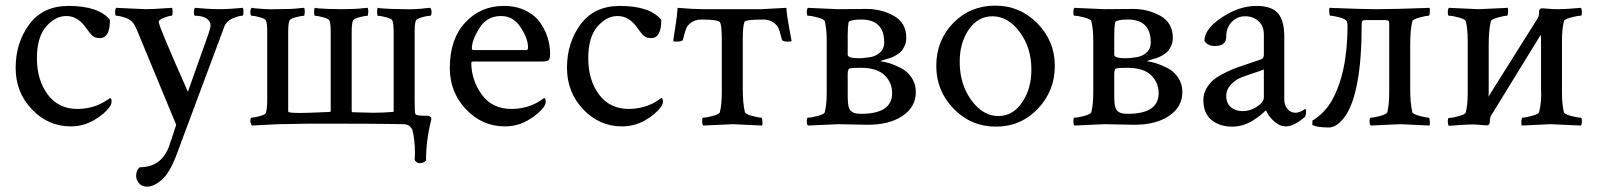

<svg xmlns="http://www.w3.org/2000/svg" viewBox="-20 -447 5722 688"><path d="M225.6 -425.8Q333 -425.8 374 -376Q374 -310.5 337.9 -310.5Q321.3 -310.5 312.5 -317.9Q303.7 -325.2 290 -344.7Q259.8 -389.6 217.8 -389.6Q177.7 -389.6 145 -351.6Q112.3 -313.5 112.3 -238.3Q112.3 -160.2 150.9 -108.4Q189.5 -56.6 257.8 -56.6Q278.3 -56.6 296.9 -60.5Q315.4 -64.5 328.6 -69.8Q341.8 -75.2 351.1 -80.6Q360.4 -85.9 367.2 -90.8L374 -95.7Q379.9 -95.7 379.9 -83Q379.9 -75.2 374 -65.4Q354.5 -38.1 316.4 -16.1Q278.3 5.9 233.4 5.9Q152.3 5.9 94.2 -55.2Q36.1 -116.2 36.1 -204.1Q36.1 -293.9 85 -359.9Q133.8 -425.8 225.6 -425.8Z M481.4 152.3Q562.5 152.3 588.9 68.4Q593.8 53.7 600.6 33.2Q607.4 12.7 611.3 0L471.7 -336.9Q461.9 -361.3 452.1 -370.1Q443.4 -378.9 425.3 -384.8Q407.2 -390.6 396.5 -390.6Q392.6 -390.6 392.6 -403.3Q392.6 -415 396.5 -418.9Q497.1 -414.1 502 -414.1Q518.6 -414.1 532.7 -415Q546.9 -416 564.9 -417Q583 -418 596.7 -418.9Q598.6 -413.1 598.6 -404.3Q598.6 -390.6 594.7 -390.6Q586.9 -390.6 568.8 -383.8Q550.8 -377 548.8 -370.1V-368.2Q548.8 -353.5 653.3 -118.2L727.5 -327.1Q734.4 -347.7 734.4 -356.4Q734.4 -372.1 719.2 -381.3Q704.1 -390.6 678.7 -390.6Q674.8 -390.6 674.8 -403.3Q674.8 -415 678.7 -418.9Q691.4 -418 717.3 -416Q743.2 -414.1 765.6 -414.1Q787.1 -414.1 812.5 -416Q837.9 -418 850.6 -418.9Q852.5 -413.1 852.5 -404.3Q852.5 -390.6 848.6 -390.6Q835.9 -390.6 814 -381.3Q792 -372.1 784.2 -352.5L610.4 113.3Q586.9 173.8 559.1 197.8Q531.2 221.7 507.8 221.7Q487.3 221.7 477.5 209Q467.8 196.3 467.8 183.6Q467.8 162.1 481.4 152.3Z M1285.2 -418 1297.9 -418.9Q1299.8 -411.1 1299.8 -404.3L1297.9 -390.6Q1288.1 -390.6 1268.1 -385.3Q1248 -379.9 1245.1 -374Q1240.2 -363.3 1240.2 -332V-48.8Q1240.2 -44.9 1243.2 -44.9Q1253.9 -44.9 1279.8 -43.9Q1305.7 -43 1318.4 -43Q1349.6 -43 1387.7 -45.9Q1390.6 -45.9 1390.6 -49.8V-332Q1390.6 -363.3 1385.7 -374Q1382.8 -379.9 1362.8 -385.3Q1342.8 -390.6 1333 -390.6Q1331.1 -398.4 1331.1 -404.3Q1331.1 -411.1 1333 -418.9Q1337.9 -418 1347.2 -417Q1356.4 -416 1381.8 -415Q1407.2 -414.1 1428.7 -414.1Q1450.2 -413.1 1473.1 -414.6Q1496.1 -416 1508.8 -418L1521.5 -418.9Q1526.4 -414.1 1526.4 -404.3Q1526.4 -390.6 1521.5 -390.6Q1511.7 -390.6 1492.7 -385.3Q1473.6 -379.9 1470.7 -374Q1465.8 -365.2 1465.8 -332V-85.9Q1465.8 -41 1468.8 -38.1Q1471.7 -32.2 1502.9 -32.2H1516.6Q1525.4 -27.3 1525.4 -23.4V-18.6Q1505.9 59.6 1506.8 127.9Q1499 137.7 1482.4 137.7Q1478.5 137.7 1472.7 133.8Q1466.8 129.9 1465.8 125Q1466.8 117.2 1466.8 99.6Q1466.8 54.7 1458 19.5Q1449.2 -2 1425.8 -2Q1419.9 -2 1400.4 -2.4Q1380.9 -2.9 1367.2 -2.9Q1340.8 -3.9 1106.4 -3.9Q1062.5 -3.9 1038.1 -2.9Q1025.4 -2.9 1004.9 -2.4Q984.4 -2 977.5 -2L881.8 2.9Q881.8 2 880.4 -1.5Q878.9 -4.9 877.9 -7.8Q877 -10.7 877 -11.7Q877 -25.4 881.8 -25.4Q890.6 -25.4 910.6 -30.8Q930.7 -36.1 932.6 -43Q937.5 -55.7 937.5 -91.8V-332Q937.5 -365.2 932.6 -374Q929.7 -379.9 910.6 -385.3Q891.6 -390.6 881.8 -390.6Q877 -390.6 877 -404.3Q877 -414.1 881.8 -418.9Q886.7 -418 895.5 -417Q904.3 -416 928.7 -414.6Q953.1 -413.1 974.6 -414.1Q996.1 -414.1 1020 -415Q1043.9 -416 1056.6 -418L1070.3 -418.9Q1072.3 -411.1 1072.3 -404.3L1070.3 -390.6Q1060.5 -390.6 1040.5 -385.3Q1020.5 -379.9 1017.6 -374Q1012.7 -363.3 1012.7 -332V-48.8Q1012.7 -44.9 1015.6 -44.9Q1026.4 -41 1089.8 -43Q1100.6 -43 1125 -44.4Q1149.4 -45.9 1162.1 -45.9Q1165 -45.9 1165 -49.8V-332Q1165 -363.3 1160.2 -374Q1157.2 -379.9 1137.2 -385.3Q1117.2 -390.6 1107.4 -390.6Q1105.5 -398.4 1105.5 -404.3Q1105.5 -411.1 1107.4 -418.9Q1112.3 -418 1121.6 -417Q1130.9 -416 1155.8 -415Q1180.7 -414.1 1202.1 -414.1Q1223.6 -414.1 1247.6 -415Q1271.5 -416 1285.2 -418Z M1775.4 -389.6Q1724.6 -389.6 1697.8 -346.2Q1670.9 -302.7 1670.9 -274.4Q1670.9 -267.6 1676.8 -267.6H1867.2Q1872.1 -267.6 1872.1 -277.3Q1872.1 -308.6 1845.7 -349.1Q1819.3 -389.6 1775.4 -389.6ZM1785.2 -425.8Q1830.1 -425.8 1864.3 -408.7Q1898.4 -391.6 1916.5 -364.7Q1934.6 -337.9 1942.9 -310.1Q1951.2 -282.2 1951.2 -254.9Q1951.2 -235.4 1945.3 -231Q1939.5 -226.6 1922.9 -226.6H1676.8Q1668.9 -226.6 1668.9 -221.7Q1668.9 -160.2 1706.1 -108.4Q1743.2 -56.6 1813.5 -56.6Q1834 -56.6 1852.5 -60.5Q1871.1 -64.5 1884.3 -69.8Q1897.5 -75.2 1906.7 -80.6Q1916 -85.9 1922.9 -90.8L1929.7 -95.7Q1935.5 -95.7 1935.5 -83Q1935.5 -75.2 1929.7 -65.4Q1910.2 -38.1 1872.1 -16.1Q1834 5.9 1789.1 5.9Q1708 5.9 1649.9 -55.2Q1591.8 -116.2 1591.8 -204.1Q1591.8 -306.6 1647 -366.2Q1702.1 -425.8 1785.2 -425.8Z M2201.2 -425.8Q2308.6 -425.8 2349.6 -376Q2349.6 -310.5 2313.5 -310.5Q2296.9 -310.5 2288.1 -317.9Q2279.3 -325.2 2265.6 -344.7Q2235.4 -389.6 2193.4 -389.6Q2153.3 -389.6 2120.6 -351.6Q2087.9 -313.5 2087.9 -238.3Q2087.9 -160.2 2126.5 -108.4Q2165 -56.6 2233.4 -56.6Q2253.9 -56.6 2272.5 -60.5Q2291 -64.5 2304.2 -69.8Q2317.4 -75.2 2326.7 -80.6Q2335.9 -85.9 2342.8 -90.8L2349.6 -95.7Q2355.5 -95.7 2355.5 -83Q2355.5 -75.2 2349.6 -65.4Q2330.1 -38.1 2292 -16.1Q2253.9 5.9 2209 5.9Q2127.9 5.9 2069.8 -55.2Q2011.7 -116.2 2011.7 -204.1Q2011.7 -293.9 2060.5 -359.9Q2109.4 -425.8 2201.2 -425.8Z M2566.4 -113.3V-306.6Q2566.4 -358.4 2559.6 -367.2Q2553.7 -377 2494.1 -377Q2472.7 -377 2458.5 -367.2Q2444.3 -357.4 2439.9 -347.2Q2435.5 -336.9 2431.6 -321.8Q2427.7 -306.6 2426.8 -303.7Q2423.8 -297.9 2403.3 -297.9Q2392.6 -297.9 2392.6 -300.8Q2392.6 -304.7 2399.4 -346.7Q2406.2 -388.7 2408.2 -418.9Q2465.8 -414.1 2501 -414.1H2708L2797.9 -418.9Q2799.8 -388.7 2808.1 -346.2Q2816.4 -303.7 2816.4 -300.8Q2816.4 -297.9 2805.7 -297.9Q2785.2 -297.9 2782.2 -303.7Q2781.2 -306.6 2777.3 -321.8Q2773.4 -336.9 2769 -347.2Q2764.6 -357.4 2750.5 -367.2Q2736.3 -377 2714.8 -377Q2649.4 -377 2647.5 -368.2Q2641.6 -351.6 2641.6 -308.6V-131.8Q2641.6 -75.2 2649.4 -44.9Q2651.4 -38.1 2674.8 -31.7Q2698.2 -25.4 2708 -25.4Q2710.9 -25.4 2711.9 -13.7Q2712.9 -2 2710.9 2.9Q2613.3 -2 2606.4 -2Q2599.6 -2 2500 2.9Q2496.1 -1 2496.1 -13.2Q2496.1 -25.4 2500 -25.4Q2511.7 -25.4 2534.7 -31.7Q2557.6 -38.1 2559.6 -44.9Q2566.4 -73.2 2566.4 -113.3Z M3064.5 -204.1Q3030.3 -204.1 3023.4 -201.2Q3017.6 -197.3 3017.6 -181.6V-99.6Q3017.6 -55.7 3031.2 -47.9Q3040 -39.1 3065.4 -39.1Q3176.8 -39.1 3176.8 -113.3Q3176.8 -151.4 3149.4 -177.7Q3122.1 -204.1 3064.5 -204.1ZM3066.4 -377Q3037.1 -377 3024.4 -371.1Q3021.5 -370.1 3020.5 -366.2Q3017.6 -349.6 3017.6 -320.3V-251Q3017.6 -238.3 3057.6 -238.3Q3074.2 -238.3 3090.8 -241.2Q3115.2 -243.2 3131.8 -257.3Q3148.4 -271.5 3148.4 -294.9Q3148.4 -377 3066.4 -377ZM2942.4 -113.3V-302.7Q2942.4 -342.8 2935.5 -371.1Q2933.6 -377.9 2910.6 -384.3Q2887.7 -390.6 2875 -390.6Q2871.1 -390.6 2871.1 -402.8Q2871.1 -415 2875 -418.9Q2977.5 -414.1 2982.4 -414.1Q3016.6 -414.1 3042 -414.6Q3067.4 -415 3085 -415Q3138.7 -415 3183.1 -390.1Q3227.5 -365.2 3227.5 -311.5Q3227.5 -295.9 3221.7 -282.7Q3215.8 -269.5 3208 -261.7Q3200.2 -253.9 3188.5 -247.6Q3176.8 -241.2 3168.9 -238.8Q3161.1 -236.3 3150.4 -233.4L3140.6 -230.5Q3135.7 -228.5 3135.7 -227.5Q3150.4 -225.6 3168 -220.2Q3185.5 -214.8 3208.5 -203.1Q3231.4 -191.4 3246.6 -168.9Q3261.7 -146.5 3261.7 -117.2Q3261.7 -63.5 3213.4 -31.2Q3165 1 3085.9 0L2982.4 -2Q2977.5 -2 2875 2.9Q2871.1 -1 2871.1 -13.2Q2871.1 -25.4 2875 -25.4Q2887.7 -25.4 2910.6 -31.7Q2933.6 -38.1 2935.5 -44.9Q2942.4 -73.2 2942.4 -113.3Z M3536.1 -388.7Q3484.4 -388.7 3451.7 -341.3Q3418.9 -293.9 3418.9 -225.6Q3418.9 -145.5 3460.4 -88.4Q3502 -31.2 3557.6 -31.2Q3609.4 -31.2 3642.6 -80.1Q3675.8 -128.9 3675.8 -197.3Q3675.8 -276.4 3633.8 -332.5Q3591.8 -388.7 3536.1 -388.7ZM3546.9 -426.8Q3634.8 -426.8 3697.3 -363.3Q3759.8 -299.8 3759.8 -210.9Q3759.8 -121.1 3698.7 -57.1Q3637.7 6.8 3548.8 6.8Q3460 6.8 3397.5 -57.1Q3335 -121.1 3335 -210.9Q3335 -301.8 3395.5 -364.3Q3456.1 -426.8 3546.9 -426.8Z M4019.5 -204.1Q3985.4 -204.1 3978.5 -201.2Q3972.7 -197.3 3972.7 -181.6V-99.6Q3972.7 -55.7 3986.3 -47.9Q3995.1 -39.1 4020.5 -39.1Q4131.8 -39.1 4131.8 -113.3Q4131.8 -151.4 4104.5 -177.7Q4077.1 -204.1 4019.5 -204.1ZM4021.5 -377Q3992.2 -377 3979.5 -371.1Q3976.6 -370.1 3975.6 -366.2Q3972.7 -349.6 3972.7 -320.3V-251Q3972.7 -238.3 4012.7 -238.3Q4029.3 -238.3 4045.9 -241.2Q4070.3 -243.2 4086.9 -257.3Q4103.5 -271.5 4103.5 -294.9Q4103.5 -377 4021.5 -377ZM3897.5 -113.3V-302.7Q3897.5 -342.8 3890.6 -371.1Q3888.7 -377.9 3865.7 -384.3Q3842.8 -390.6 3830.1 -390.6Q3826.2 -390.6 3826.2 -402.8Q3826.2 -415 3830.1 -418.9Q3932.6 -414.1 3937.5 -414.1Q3971.7 -414.1 3997.1 -414.6Q4022.5 -415 4040 -415Q4093.8 -415 4138.2 -390.1Q4182.6 -365.2 4182.6 -311.5Q4182.6 -295.9 4176.8 -282.7Q4170.9 -269.5 4163.1 -261.7Q4155.3 -253.9 4143.6 -247.6Q4131.8 -241.2 4124 -238.8Q4116.2 -236.3 4105.5 -233.4L4095.7 -230.5Q4090.8 -228.5 4090.8 -227.5Q4105.5 -225.6 4123 -220.2Q4140.6 -214.8 4163.6 -203.1Q4186.5 -191.4 4201.7 -168.9Q4216.8 -146.5 4216.8 -117.2Q4216.8 -63.5 4168.5 -31.2Q4120.1 1 4041 0L3937.5 -2Q3932.6 -2 3830.1 2.9Q3826.2 -1 3826.2 -13.2Q3826.2 -25.4 3830.1 -25.4Q3842.8 -25.4 3865.7 -31.7Q3888.7 -38.1 3890.6 -44.9Q3897.5 -73.2 3897.5 -113.3Z M4508.8 -97.7V-198.2Q4501 -194.3 4470.7 -184.6Q4440.4 -174.8 4423.3 -167.5Q4406.2 -160.2 4390.1 -143.1Q4374 -126 4374 -103.5Q4374 -77.1 4390.6 -63Q4407.2 -48.8 4433.6 -48.8Q4460 -48.8 4484.4 -64.9Q4508.8 -81.1 4508.8 -97.7ZM4482.4 -425.8Q4536.1 -425.8 4559.1 -399.9Q4582 -374 4582 -315.4V-90.8Q4582 -70.3 4593.3 -56.6Q4604.5 -43 4622.1 -43Q4636.7 -43 4657.2 -56.6Q4660.2 -56.6 4660.2 -48.8Q4660.2 -35.2 4656.2 -28.3Q4616.2 5.9 4587.9 5.9Q4565.4 5.9 4544.9 -12.7Q4524.4 -31.2 4516.6 -51.8Q4515.6 -51.8 4509.3 -45.4Q4502.9 -39.1 4492.2 -30.8Q4481.4 -22.5 4467.3 -13.7Q4453.1 -4.9 4434.1 1Q4415 6.8 4395.5 6.8Q4350.6 6.8 4321.3 -17.1Q4292 -41 4292 -88.9Q4292 -110.4 4302.7 -129.4Q4313.5 -148.4 4328.1 -160.6Q4342.8 -172.9 4368.2 -185.5Q4393.6 -198.2 4411.6 -204.6Q4429.7 -210.9 4459 -220.7Q4488.3 -230.5 4499 -234.4Q4508.8 -238.3 4508.8 -250V-323.2Q4508.8 -354.5 4489.3 -371.6Q4469.7 -388.7 4442.4 -388.7Q4413.1 -388.7 4393.6 -368.2Q4374 -347.7 4374 -315.4Q4374 -282.2 4334 -282.2Q4306.6 -282.2 4295.9 -300.8Q4295.9 -342.8 4357.9 -384.3Q4419.9 -425.8 4482.4 -425.8Z M4911.1 -414.1Q4980.5 -414.1 5102.5 -418.9Q5104.5 -414.1 5103.5 -402.3Q5102.5 -390.6 5099.6 -390.6Q5089.8 -390.6 5066.4 -384.3Q5043 -377.9 5041 -371.1Q5033.2 -340.8 5033.2 -284.2V-131.8Q5033.2 -75.2 5041 -44.9Q5043 -38.1 5066.4 -31.7Q5089.8 -25.4 5099.6 -25.4Q5102.5 -25.4 5103.5 -13.7Q5104.5 -2 5102.5 2.9Q5004.9 -2 4998 -2Q4992.2 -2 4891.6 2.9Q4887.7 -1 4887.7 -13.2Q4887.7 -25.4 4891.6 -25.4Q4903.3 -25.4 4926.3 -31.7Q4949.2 -38.1 4951.2 -44.9Q4958 -73.2 4958 -113.3V-361.3Q4958 -370.1 4955.1 -372.6Q4952.1 -375 4940.4 -375H4877Q4865.2 -375 4862.3 -372.6Q4859.4 -370.1 4859.4 -361.3Q4859.4 -105.5 4794.9 -23.4Q4768.6 9.8 4741.2 9.8Q4700.2 9.8 4682.6 1V-14.6Q4724.6 -40 4751 -84Q4808.6 -184.6 4808.6 -355.5Q4808.6 -366.2 4805.7 -371.1Q4801.8 -378.9 4779.8 -384.8Q4757.8 -390.6 4747.1 -390.6Q4744.1 -390.6 4743.2 -402.3Q4742.2 -414.1 4744.1 -418.9Q4866.2 -414.1 4911.1 -414.1Z M5313.5 -100.6 5490.2 -381.8Q5495.1 -388.7 5495.1 -407.2Q5495.1 -411.1 5501 -417Q5515.6 -417 5523.4 -416Q5544.9 -414.1 5562.5 -414.1Q5585 -414.1 5607.4 -416Q5629.9 -418 5644.5 -418.9Q5648.4 -415 5648.4 -402.8Q5648.4 -390.6 5644.5 -390.6Q5631.8 -390.6 5608.9 -384.3Q5585.9 -377.9 5584 -371.1Q5577.1 -342.8 5577.1 -302.7V-113.3Q5577.1 -73.2 5584 -44.9Q5585.9 -38.1 5608.9 -31.7Q5631.8 -25.4 5644.5 -25.4Q5648.4 -25.4 5648.4 -13.2Q5648.4 -1 5644.5 2.9Q5544.9 -2 5536.1 -2Q5530.3 -2 5432.6 2.9Q5430.7 -2 5431.6 -13.7Q5432.6 -25.4 5435.5 -25.4Q5445.3 -25.4 5469.2 -31.7Q5493.2 -38.1 5495.1 -44.9Q5504.9 -83 5502 -131.8V-306.6Q5502 -316.4 5501 -322.3L5323.2 -33.2Q5318.4 -25.4 5318.4 -7.8Q5318.4 -3.9 5312.5 2Q5297.9 2 5290 1Q5268.6 -1 5257.8 -1Q5235.4 -1 5210.4 1Q5185.5 2.9 5171.9 3.9Q5168 0 5168 -12.2Q5168 -24.4 5171.9 -24.4Q5184.6 -24.4 5207.5 -30.8Q5230.5 -37.1 5232.4 -43.9Q5239.3 -72.3 5239.3 -112.3V-302.7Q5239.3 -342.8 5232.4 -371.1Q5230.5 -377.9 5207.5 -384.3Q5184.6 -390.6 5171.9 -390.6Q5168 -390.6 5168 -402.8Q5168 -415 5171.9 -418.9Q5271.5 -414.1 5279.3 -414.1Q5285.2 -414.1 5382.8 -418.9Q5384.8 -414.1 5383.8 -402.3Q5382.8 -390.6 5379.9 -390.6Q5370.1 -390.6 5347.2 -384.3Q5324.2 -377.9 5322.3 -371.1Q5314.5 -340.8 5314.5 -284.2V-116.2Q5314.5 -106.4 5313.5 -100.6Z"/></svg>

Font: Crimson Text
Style: Regular
Weight: 400
Version: Version 0.13